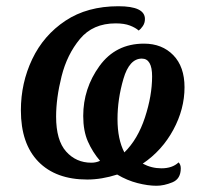

<svg xmlns="http://www.w3.org/2000/svg" viewBox="-20 -566 640 616"><path d="M482 30Q506 30 533 19Q560 8 560 -26Q560 -38 553 -45Q533 -26 498 -26Q466 -26 438 -41Q500 -83 536 -149.5Q572 -216 572 -286Q572 -352 536 -389Q500 -426 442 -426Q351 -426 299 -354Q247 -282 247 -194Q247 -146 262 -112Q277 -78 301 -50Q288 -44 273 -44Q224 -44 192 -80Q160 -116 160 -192Q160 -251 177.5 -321Q195 -391 236.5 -441Q278 -491 351 -491Q379 -491 397 -484Q415 -477 425 -468Q431 -472 438 -482Q445 -492 445 -505Q445 -546 360 -546Q260 -546 190 -499.5Q120 -453 83.5 -376.5Q47 -300 47 -212Q47 -105 103 -47.5Q159 10 260 10Q306 10 356 -6Q388 13 421.5 21.5Q455 30 482 30ZM379 -77Q357 -119 357 -184Q357 -248 376 -313Q395 -378 435 -378Q468 -378 468 -321Q468 -259 445 -189Q422 -119 379 -77Z"/></svg>

Font: Noto Serif SemiCondensed Semi
Style: Italic
Weight: 600
Width: 4
Italic angle: -12°
Designer: Monotype Design Team
Foundry: Monotype Imaging Inc.
Version: Version 1.901